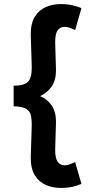

<svg xmlns="http://www.w3.org/2000/svg" viewBox="-20 -772 459 943"><path d="M277 151Q240 151 206.5 137Q173 123 152 90.5Q131 58 131 3L136 -160Q136 -182 132.5 -202.5Q129 -223 110.5 -236Q92 -249 47 -250V-351Q98 -351 117 -370Q136 -389 136 -440L131 -604Q131 -659 152 -691.5Q173 -724 206.5 -738Q240 -752 277 -752Q311 -752 336 -746Q361 -740 380 -732L349 -624Q338 -630 324.5 -635Q311 -640 298 -640Q276 -640 263.5 -623.5Q251 -607 251 -564L255 -427Q255 -378 234 -347.5Q213 -317 177 -300Q214 -284 234.5 -253Q255 -222 255 -174L251 -37Q251 6 263.5 23Q276 40 298 40Q311 40 324.5 34.5Q338 29 349 24L380 131Q360 140 335.5 145.5Q311 151 277 151Z"/></svg>

Font: Lil Grotesk Bold
Style: Regular
Weight: 700
Designer: Bastien Sozeau
Foundry: NBR — Bastien Sozeau
Version: Version 4.002; ttfautohint (v1.8.4.7-5d5b)